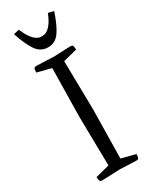

<svg xmlns="http://www.w3.org/2000/svg" viewBox="-232 -965 810 1018"><g transform="rotate(-30 172.5 -456.5)"><path d="M136 -648 50 -670Q50 -675 52 -687.5Q54 -700 65 -700Q65 -700 73.5 -700Q82 -700 106 -699Q130 -698 177 -696Q224 -698 245.5 -699Q267 -700 273.5 -700Q280 -700 280 -700Q291 -700 293 -687.5Q295 -675 295 -670L209 -648L214 -350L209 -52L295 -30Q295 -25 293 -12.5Q291 0 280 0Q280 0 273.5 0Q267 0 245.5 -1Q224 -2 177 -4Q130 -2 106 -1Q82 0 73.5 0Q65 0 65 0Q54 0 52 -12.5Q50 -25 50 -30L136 -52L131 -350ZM173 -821Q202 -821 224 -846Q246 -871 262 -913L296 -905Q272 -832 245 -793Q218 -754 173 -754Q128 -754 101 -793Q74 -832 50 -905L84 -913Q101 -871 123 -846Q145 -821 173 -821Z"/></g></svg>

Font: Mate SC
Style: Regular
Weight: 400
Designer: Eduardo Rodriguez Tunni
Foundry: Eduardo Rodriguez Tunni
Version: Version 1.003; ttfautohint (v1.8.4.7-5d5b);gftools[0.9.24]